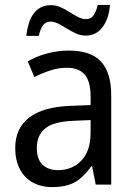

<svg xmlns="http://www.w3.org/2000/svg" viewBox="-20 -752 548 782"><path d="M261 -546Q350 -546 391.5 -501Q433 -456 433 -364V0H370L355 -75H352Q332 -47 310 -27.5Q288 -8 259.5 1Q231 10 193 10Q147 10 113 -9Q79 -28 60.5 -64Q42 -100 42 -149Q42 -229 98.5 -273Q155 -317 269 -321L349 -324V-357Q349 -422 324.5 -449Q300 -476 253 -476Q218 -476 184.5 -465Q151 -454 120 -438L93 -502Q127 -522 170.5 -534Q214 -546 261 -546ZM281 -260Q198 -257 164 -229Q130 -201 130 -149Q130 -103 153.5 -81Q177 -59 216 -59Q274 -59 311.5 -98Q349 -137 349 -213V-263ZM87 -606Q90 -633 97 -656Q104 -679 116.5 -696Q129 -713 146.5 -722Q164 -731 187 -731Q208 -731 227 -722.5Q246 -714 264 -702.5Q282 -691 298.5 -682.5Q315 -674 330 -674Q350 -674 361 -689.5Q372 -705 378 -732H428Q423 -674 397 -640.5Q371 -607 329 -607Q309 -607 290 -615.5Q271 -624 252.5 -635.5Q234 -647 218 -655.5Q202 -664 186 -664Q166 -664 155 -649Q144 -634 138 -606Z"/></svg>

Font: Noto Sans Arabic SemiCondensed
Style: Regular
Weight: 400
Width: 4
Designer: Monotype Design Team, Nadine Chahine, Nizar Qandah and Khaled Hosny
Foundry: Monotype Imaging Inc.
Version: Version 2.012